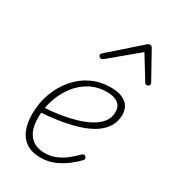

<svg xmlns="http://www.w3.org/2000/svg" viewBox="-204 -946 966 1075"><g transform="rotate(30 279.5 -408.5)"><path d="M229 19Q172 19 136 -5Q100 -29 83.5 -71.5Q67 -114 67 -169Q67 -242 90.5 -305.5Q114 -369 155.5 -417.5Q197 -466 253 -492.5Q309 -519 375 -519Q423 -519 452.5 -505Q482 -491 494.5 -468.5Q507 -446 507 -419Q507 -369 481 -332.5Q455 -296 411.5 -272Q368 -248 313.5 -233.5Q259 -219 203 -211Q147 -203 97 -200L104 -234Q153 -236 204.5 -244Q256 -252 302.5 -265.5Q349 -279 386 -299Q423 -319 444.5 -347Q466 -375 466 -412Q466 -448 441 -467Q416 -486 370 -486Q310 -486 261.5 -460Q213 -434 178.5 -389Q144 -344 125 -287.5Q106 -231 106 -170Q106 -117 121.5 -83Q137 -49 166 -32Q195 -15 235 -15Q277 -15 313 -31.5Q349 -48 376 -71Q403 -94 421 -112Q428 -118 433 -118Q438 -118 443 -113Q448 -109 449.5 -103Q451 -97 445 -90Q426 -69 393.5 -43.5Q361 -18 319.5 0.5Q278 19 229 19ZM246 -630Q240 -630 234.5 -635Q229 -640 229 -645Q229 -649 230.5 -652Q232 -655 236 -659L428 -828Q433 -833 437 -834.5Q441 -836 445 -836Q449 -836 452.5 -834.5Q456 -833 460 -828L554 -659Q556 -656 557.5 -652.5Q559 -649 559 -646Q559 -639 553 -634.5Q547 -630 541 -630Q537 -630 533.5 -632Q530 -634 528 -638L438 -784L264 -639Q257 -633 253.5 -631.5Q250 -630 246 -630Z"/></g></svg>

Font: Playwrite CU Thin
Style: Regular
Weight: 250
Designer: Veronika Burian, José Scaglione
Foundry: TypeTogether
Version: Version 1.002